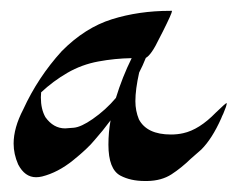

<svg xmlns="http://www.w3.org/2000/svg" viewBox="-20 -326 435 351"><path d="M249.5 4.9H244.6Q218.8 4.9 200.2 -4.9Q178.2 -16.6 178.2 -61.5Q178.2 -84 182.1 -106Q168 -86.9 152.8 -69.8Q140.6 -54.7 113.3 -32.7Q85.9 -10.7 57.1 -3.4Q51.3 -2 45.9 -2Q25.4 -2 13.2 -25.4Q4.9 -44.4 4.9 -63.5Q4.9 -92.3 22.5 -126Q49.3 -184.6 92.8 -232.4Q135.3 -275.4 184.6 -290.8Q233.9 -306.2 291 -306.2H294.4V-305.7Q294.4 -301.8 277.8 -268.6L271 -255.4Q256.8 -225.6 246.6 -220.2Q241.2 -206.5 234.4 -193.4Q227.5 -162.6 227.5 -141.1Q227.5 -123.5 233.9 -107.9Q248.5 -80.1 292.5 -80.1Q304.2 -80.1 314.9 -82.5Q344.2 -88.9 374.5 -120.1Q392.6 -137.7 394.5 -137.7V-137.2Q394.5 -132.8 388.2 -118.2Q385.7 -113.3 384.3 -109.4Q367.7 -72.3 348.1 -52.7L328.6 -35.6Q311.5 -19 293.5 -7.3Q275.4 4.4 249.5 4.9ZM99.1 -91.3Q101.6 -91.3 115 -92.5Q128.4 -93.8 149.4 -108.4Q173.3 -125 191.9 -147Q203.6 -185.1 220.7 -219.7Q189.9 -219.2 159.7 -213.6Q129.4 -208 103.3 -192.9Q77.1 -177.7 55.2 -157.2Q54.7 -152.8 54.7 -147.9Q54.7 -126.5 63 -111.8Q77.6 -91.3 99.1 -91.3Z"/></svg>

Font: Terrible Cursive
Style: Regular
Weight: 400
Designer: GGBotNet
Foundry: GGBotNet
Version: 1.00